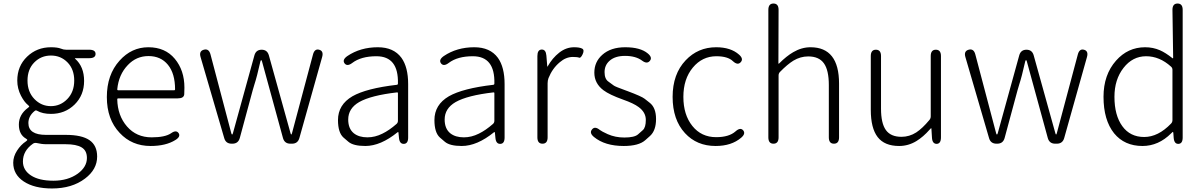

<svg xmlns="http://www.w3.org/2000/svg" viewBox="-20 -815 6828 1089"><path d="M275 254Q175 254 115 214.5Q55 175 55 108Q55 73 76.5 39.5Q98 6 127 -13Q135 -19 135 -21.5Q135 -24 127 -29Q87 -52 87 -108.5Q87 -165 138 -203Q146 -209 146 -211Q146 -213 138 -220Q118 -236 99 -272Q78 -313 78 -358Q78 -440 133.5 -493.5Q189 -547 269 -547Q306 -547 326 -539Q340 -533 355 -533H486Q522 -533 522 -509Q522 -485 486 -485H407Q402 -485 406 -482Q457 -437 457 -356Q457 -275 403 -222Q349 -169 269 -169Q221 -169 190 -187Q183 -191 177 -186Q141 -157 141 -117Q141 -50 241 -50H353Q444 -50 487.5 -20Q531 10 531 73Q531 146 462 198Q388 254 275 254ZM421 170Q473 132 473 81Q473 39 443 21Q413 3 352 3H243Q217 3 187 -4Q176 -6 167 0Q110 40 110 101Q110 150 155.5 180Q201 210 283 210Q365 210 421 170ZM175 -253.5Q214 -213 268.5 -213Q323 -213 362 -253.5Q401 -294 401 -358Q401 -422 363 -461Q325 -500 269 -500Q213 -500 174.5 -461Q136 -422 136 -358Q136 -294 175 -253.5Z M834 13Q728 13 659 -61Q586 -138 586 -264.5Q586 -391 658 -471Q726 -547 821.5 -547Q917 -547 971.5 -481.5Q1026 -416 1026 -318Q1026 -299 1025 -280Q1023 -257 988 -257H650Q645 -257 645 -252Q647 -159 700.5 -97.5Q754 -36 840 -36Q916 -36 950 -59Q979 -80 993 -60Q1006 -40 975 -21Q921 13 834 13ZM645 -308Q645 -303 650 -303H968Q973 -303 973 -308Q973 -398 932.5 -447.5Q892 -497 822.5 -497Q753 -497 705 -446Q653 -392 645 -308Z M1294 0Q1261 0 1252 -31L1118 -490Q1107 -525 1136 -533Q1165 -541 1174 -506L1292 -59Q1294 -52 1296.5 -52Q1299 -52 1301 -59L1423 -501Q1432 -533 1464 -533Q1496 -533 1505 -501L1628 -59Q1630 -52 1632 -52Q1634 -52 1636 -59L1755 -505Q1764 -540 1790 -533Q1817 -526 1807 -491L1678 -32Q1669 0 1636 0H1627Q1594 0 1585 -32L1466 -467Q1464 -474 1461.5 -474Q1459 -474 1457 -467Q1437 -378 1423 -336Q1418 -319 1413 -302L1340 -32Q1331 0 1298 0Z M2052 13Q1984 13 1956 -11Q1942 -23 1928 -35Q1897 -63 1897 -134Q1897 -221 1979 -269Q2058 -314 2231 -334Q2237 -335 2237 -341Q2241 -496 2115 -496Q2028 -496 1978 -458Q1949 -436 1934 -456Q1920 -476 1950 -497Q2024 -547 2123 -547Q2213 -547 2257 -487Q2295 -434 2295 -338V-35Q2295 0 2271 1Q2246 2 2243 -33L2240 -63Q2239 -68 2235 -65Q2139 13 2052 13ZM2064 -36Q2107 -36 2149 -57Q2188 -76 2229 -112Q2237 -119 2237 -130V-287Q2237 -292 2232 -291Q2084 -274 2017 -236Q1955 -200 1955 -137Q1955 -85 1987 -59Q2016 -36 2064 -36Z M2599 13Q2531 13 2503 -11Q2489 -23 2475 -35Q2444 -63 2444 -134Q2444 -221 2526 -269Q2605 -314 2778 -334Q2784 -335 2784 -341Q2788 -496 2662 -496Q2575 -496 2525 -458Q2496 -436 2481 -456Q2467 -476 2497 -497Q2571 -547 2670 -547Q2760 -547 2804 -487Q2842 -434 2842 -338V-35Q2842 0 2818 1Q2793 2 2790 -33L2787 -63Q2786 -68 2782 -65Q2686 13 2599 13ZM2611 -36Q2654 -36 2696 -57Q2735 -76 2776 -112Q2784 -119 2784 -130V-287Q2784 -292 2779 -291Q2631 -274 2564 -236Q2502 -200 2502 -137Q2502 -85 2534 -59Q2563 -36 2611 -36Z M3057 0Q3028 0 3028 -36V-497Q3028 -533 3052 -534Q3076 -535 3079 -500L3084 -439Q3084 -434 3086 -438Q3113 -486 3152 -516.5Q3191 -547 3236 -547Q3267 -547 3281.5 -539.5Q3296 -532 3285 -508Q3274 -484 3264.5 -488Q3255 -492 3229 -492Q3190 -492 3155 -462Q3113 -427 3091 -372Q3086 -358 3086 -343V-36Q3086 0 3057 0Z M3518 13Q3411 13 3349 -38Q3321 -61 3338 -81Q3354 -101 3382 -78Q3392 -70 3427 -54Q3470 -35 3521 -35Q3579 -35 3599 -53Q3612 -65 3626 -77Q3643 -92 3643 -135Q3643 -178 3602 -208Q3574 -229 3514 -250Q3436 -278 3403 -303Q3351 -342 3351 -403Q3351 -464 3396 -504Q3444 -547 3526 -547Q3612 -547 3654 -512Q3682 -489 3666 -470Q3650 -450 3622 -471Q3586 -498 3525 -498Q3468 -498 3437 -470Q3409 -445 3409 -406Q3409 -367 3431 -352Q3446 -341 3461 -330Q3468 -324 3529 -302L3540 -298Q3620 -268 3636 -255Q3650 -244 3664 -233Q3701 -205 3701 -140Q3701 -75 3667 -44Q3654 -32 3640 -20Q3603 13 3518 13Z M4039 13Q3932 13 3865 -60Q3795 -136 3795 -265.5Q3795 -395 3869 -473Q3939 -547 4042 -547Q4125 -547 4172 -505Q4199 -481 4181 -462Q4164 -443 4137 -468Q4108 -496 4043 -496Q3963 -496 3909.5 -431.5Q3856 -367 3856 -265.5Q3856 -164 3907 -100.5Q3958 -37 4042 -37Q4115 -37 4152 -70Q4179 -94 4195 -76Q4211 -57 4184 -34Q4129 13 4039 13Z M4367 0Q4338 0 4338 -36V-759Q4338 -795 4367 -795Q4396 -795 4396 -759L4395 -456Q4395 -451 4399 -455Q4441 -497 4479 -519Q4527 -547 4577 -547Q4739 -547 4739 -341V-36Q4739 0 4710 0Q4681 0 4681 -36V-333Q4681 -417 4653 -456Q4625 -495 4564 -495Q4520 -495 4480 -471Q4446 -450 4404 -407Q4396 -399 4396 -387V-36Q4396 0 4367 0Z M5080 13Q4997 13 4958 -37.5Q4919 -88 4919 -192V-497Q4919 -533 4948 -533Q4977 -533 4977 -497V-199Q4977 -116 5004.5 -77.5Q5032 -39 5093 -39Q5138 -39 5177 -64Q5212 -87 5251 -134Q5259 -143 5259 -155V-497Q5259 -533 5288 -533Q5317 -533 5317 -497V-36Q5317 0 5293 1Q5268 1 5266 -34L5263 -83Q5263 -88 5261.5 -88Q5260 -88 5253 -80Q5217 -39 5178 -15Q5132 13 5080 13Z M5632 0Q5599 0 5590 -31L5456 -490Q5445 -525 5474 -533Q5503 -541 5512 -506L5630 -59Q5632 -52 5634.5 -52Q5637 -52 5639 -59L5761 -501Q5770 -533 5802 -533Q5834 -533 5843 -501L5966 -59Q5968 -52 5970 -52Q5972 -52 5974 -59L6093 -505Q6102 -540 6128 -533Q6155 -526 6145 -491L6016 -32Q6007 0 5974 0H5965Q5932 0 5923 -32L5804 -467Q5802 -474 5799.5 -474Q5797 -474 5795 -467Q5775 -378 5761 -336Q5756 -319 5751 -302L5678 -32Q5669 0 5636 0Z M6460 13Q6358 13 6299 -59Q6239 -134 6239 -266Q6239 -391 6310 -471Q6377 -547 6475 -547Q6520 -547 6559 -530Q6591 -516 6630 -485Q6634 -482 6634 -487L6630 -759Q6630 -795 6659 -795Q6688 -795 6688 -759V-35Q6688 0 6664 1Q6640 2 6637 -33L6635 -61Q6634 -67 6632.5 -67Q6631 -67 6623 -59Q6551 13 6460 13ZM6622 -114Q6630 -122 6630 -134V-419Q6630 -430 6622 -437Q6557 -496 6480.5 -496Q6404 -496 6352.5 -430Q6301 -364 6301 -266Q6301 -161 6345.5 -99.5Q6390 -38 6469.5 -38Q6549 -38 6622 -114Z"/></svg>

Font: Resource Han Rounded JP Light
Style: Regular
Weight: 300
Designer: Cyano Hao (round all glyphs); Ryoko NISHIZUKA 西塚涼子 (kana, bopomofo & ideographs); Paul D. Hunt (Latin, Greek & Cyrillic)
Foundry: Cyano Hao
Version: 0.990